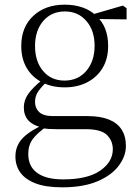

<svg xmlns="http://www.w3.org/2000/svg" viewBox="-20 -542 594 822"><path d="M246 260Q176 260 132 243Q88 226 67 196.5Q46 167 46 128Q46 80 79.5 47Q113 14 177 -13L183 -3Q140 27 120.5 53Q101 79 101 117Q101 171 139.5 198.5Q178 226 250 226Q355 226 409 188.5Q463 151 463 97Q463 61 438 36Q413 11 346 11H220Q203 11 187 10Q171 9 157 5V3Q82 -15 82 -82Q82 -113 101 -140Q120 -167 162 -201V-210L186 -198Q157 -170 143.5 -150.5Q130 -131 130 -105Q130 -79 148 -62Q166 -45 207 -45H354Q409 -45 445.5 -30.5Q482 -16 500.5 12.5Q519 41 519 83Q519 127 488 168Q457 209 396.5 234.5Q336 260 246 260ZM257 -168Q201 -168 159 -190Q117 -212 94 -251.5Q71 -291 71 -345Q71 -426 122.5 -474Q174 -522 257 -522Q299 -522 333.5 -510Q368 -498 391 -475L393 -473Q443 -428 443 -345Q443 -291 419.5 -251.5Q396 -212 354 -190Q312 -168 257 -168ZM256 -197Q314 -197 349.5 -238.5Q385 -280 385 -346Q385 -412 349.5 -452.5Q314 -493 258 -493Q200 -493 165 -452Q130 -411 130 -345Q130 -279 164.5 -238Q199 -197 256 -197ZM362 -461V-478H368L506 -518L522 -507V-459Z"/></svg>

Font: Early Summer Mincho VF
Style: Regular
Weight: 250
Designer: GuiWonder
Version: Version 1.002